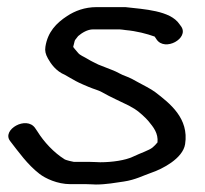

<svg xmlns="http://www.w3.org/2000/svg" viewBox="-20 -463 561 526"><path d="M242.7 42.5C270 42.5 297.9 37.5 319.4 34.3C351.1 29.6 373 17.6 394.1 10.4C425.1 0 480.9 -28.9 487.1 -68C498.3 -138.9 445.3 -179.8 405.4 -210.5C394.2 -219.1 370.5 -231 360.2 -236.6L341.8 -246.6C329 -253.5 318.3 -255.7 308.3 -261.4C293.7 -269.7 279 -274 266.7 -279.3L249.4 -286.1L233.9 -293.8C230.6 -295.4 225.9 -297.9 222.1 -300.3C208.9 -308.4 199.3 -311.2 193.6 -318.5C188.5 -325.1 180.5 -332.8 180.6 -335.1C181.2 -338.6 183.2 -343.5 183.9 -348C184.3 -350.4 185 -352.2 186.1 -353.9L194.1 -364.2C204.6 -373.1 219.6 -382.5 235 -382.5H307.5C312.3 -382.5 317.7 -381.2 324.1 -380.6C354.7 -377.8 381.9 -370.6 403.7 -362.8C404.2 -362.2 406.8 -357.9 409 -354.9C431.8 -321.1 498.3 -357.9 476.6 -390.1L471.6 -396.9C446.5 -434.4 374.2 -437.6 324.4 -443.4C323.8 -443.4 322.9 -443.5 322.2 -443.5H244.7C211.8 -443.5 185.1 -433 164 -419.2C133.9 -399.5 110.7 -375.3 104.4 -335C102.6 -323.6 104.7 -314.6 111.4 -302.6C119.4 -288.2 133.5 -267.9 157.9 -257.9L170.5 -250.6C181.8 -244 192.8 -237.7 206.7 -231.8L223.1 -224.8C236.9 -218.9 249.6 -216 259.3 -210.5C285.2 -195.7 306.7 -186.9 333.6 -173.4L349.3 -164.3C360.2 -157.9 380.4 -139 386.6 -131.3C400.6 -114.2 413.8 -98.3 411.5 -72.9C407.2 -67.7 402.9 -63 398 -59C388.7 -51.2 366.9 -44.5 343.7 -33.5C323.7 -24 288.2 -18.5 254.5 -18.5C249.1 -18.5 237.7 -19.5 226.3 -19.5H182.5C180 -19.5 160.6 -24.4 157.7 -26.1C127.6 -44.7 100.2 -74.4 82.6 -102.8L76.4 -111.9C52.7 -147 -16.3 -107.4 7.8 -76.5C30.4 -47.5 55.1 -12.1 88.4 13.5C104.2 25.6 136.7 41.5 172.9 41.5H216.6C228.3 41.5 235.6 42.5 242.7 42.5Z"/></svg>

Font: CiSf OpenHand
Style: BdExtObl
Weight: 400
Foundry: Cannot Into Space Fonts
Version: Version 0.7892